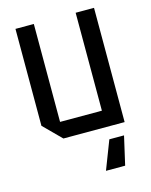

<svg xmlns="http://www.w3.org/2000/svg" viewBox="-115 -634 714 909"><g transform="rotate(-15 242.5 -180.0)"><path d="M435 -560V0H135L50 -85V-560H140V-80H345V-560ZM416 60 384 200H290L344 60Z"/></g></svg>

Font: Tektur SemiCondensed
Style: Regular
Weight: 400
Width: 4
Designer: Adam Jagosz
Foundry: Adam Jagosz
Version: Version 1.005;gftools[0.9.30]